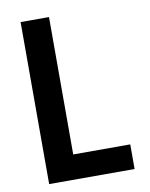

<svg xmlns="http://www.w3.org/2000/svg" viewBox="-83 -791 666 852"><g transform="rotate(-10 250.0 -365.0)"><path d="M69 0V-730H197V-111H454V0Z"/></g></svg>

Font: M PLUS 1 Code SemiBold
Style: Regular
Weight: 600
Designer: Coji Morishita
Foundry: UNDERFOREST DESIGN
Version: Version 1.005